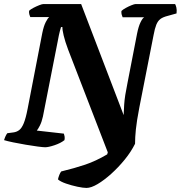

<svg xmlns="http://www.w3.org/2000/svg" viewBox="-31 -724 889 944"><path d="M394 200Q378 200 349.5 194Q321 188 293.5 178.5Q266 169 254 158Q256 148 260.5 136.5Q265 125 270 119Q336 103 388 85.5Q440 68 496 35L499 25L304 -480Q289 -520 282 -549.5Q275 -579 276 -591H269Q267 -584 263 -569.5Q259 -555 253 -522L180 -151Q174 -124 165 -106.5Q156 -89 150 -82L283 -67Q285 -62 286.5 -53.5Q288 -45 286 -35Q267 -20 237 -10Q207 0 191 0Q181 0 154.5 -3.5Q128 -7 95.5 -12.5Q63 -18 34 -24Q5 -30 -11 -35Q-4 -58 5 -69L35 -73Q51 -75 63.5 -84.5Q76 -94 86 -118.5Q96 -143 105 -190L177 -562Q184 -596 194 -615.5Q204 -635 211 -640H118Q116 -644 113.5 -652.5Q111 -661 112 -671Q119 -678 133.5 -685.5Q148 -693 162 -698.5Q176 -704 182 -704H368L577 -158Q578 -186 579.5 -209Q581 -232 585 -257.5Q589 -283 596 -317L643 -559Q650 -594 660 -614.5Q670 -635 678 -639H572Q570 -644 567.5 -651.5Q565 -659 566 -670Q573 -677 587.5 -685Q602 -693 616 -698.5Q630 -704 635 -704H830Q833 -699 836 -687.5Q839 -676 837 -658L794 -646Q770 -640 757.5 -630.5Q745 -621 737.5 -602.5Q730 -584 724 -551L654 -195Q641 -127 637 -87.5Q633 -48 633 -17Q613 23 582 61Q551 99 516 130.5Q481 162 449 181Q417 200 394 200Z"/></svg>

Font: Texturina ExtraBold
Style: Italic
Weight: 800
Italic angle: -11°
Designer: Guillermo Torres Carreño
Foundry: Omnibus-Type
Version: Version 1.002; ttfautohint (v1.8.3)